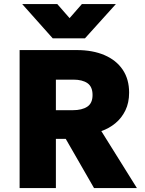

<svg xmlns="http://www.w3.org/2000/svg" viewBox="-20 -954 734 974"><path d="M79.5 0V-700H370Q450 -700 509.8 -674.5Q569.5 -649 602.2 -600.8Q635 -552.5 635 -484Q635 -433 616.2 -394.2Q597.5 -355.5 565.5 -329Q533.5 -302.5 494 -289L674.5 0H457L313.5 -249.5H263.5V0ZM263.5 -395H349.5Q396 -395 422.8 -412.8Q449.5 -430.5 449.5 -472Q449.5 -514 423.8 -532Q398 -550 352 -550H263.5ZM247.5 -759.5 92.5 -933.5H270.5L333 -862L395.5 -933.5H568L411 -759.5Z"/></svg>

Font: Geologica Cursive ExtraBold
Style: Regular
Weight: 800
Designer: Sindre Bremnes, Frode Helland
Foundry: Monokrom Skriftforlag AS
Version: Version 1.010;gftools[0.9.28]